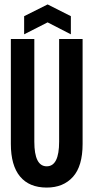

<svg xmlns="http://www.w3.org/2000/svg" viewBox="-20 -836 422 867"><path d="M191 11Q112 11 70.5 -39Q29 -89 29 -186V-660H135V-196Q135 -85 191 -85Q247 -85 247 -196V-660H353V-186Q353 -86 309.5 -37.5Q266 11 191 11ZM89 -681V-763L195 -816L300 -763V-681L195 -735Z"/></svg>

Font: Bricolage Grotesque 96pt Condensed Medium
Style: Regular
Weight: 500
Width: 3
Designer: Mathieu Triay
Foundry: Atelier Triay
Version: Version 1.001; ttfautohint (v1.8.4.7-5d5b);gftools[0.9.33.de